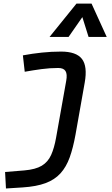

<svg xmlns="http://www.w3.org/2000/svg" viewBox="-20 -815 626 1069"><path d="M13.2 234.4 8.3 142.6 115.7 133.8Q178.2 128.4 212.6 107.7Q247.1 86.9 264.6 47.9Q282.2 8.8 292.5 -49.8L348.6 -364.7Q355.5 -402.3 344.7 -419.4Q334 -436.5 304.2 -436.5Q257.8 -436.5 210.9 -430.2Q164.1 -423.8 117.7 -415.5L107.4 -506.8Q159.7 -516.6 213.1 -522.2Q266.6 -527.8 319.8 -527.8Q404.8 -527.8 436.3 -486.8Q467.8 -445.8 451.7 -355L400.4 -65.4Q387.2 7.8 368.2 61Q349.1 114.3 316.9 149.9Q284.7 185.5 233.6 204.6Q182.6 223.6 106 228.5ZM489.7 -794.9 574.2 -609.4H473.1L438.5 -719.7L361.8 -609.4H255.9L405.8 -794.9Z"/></svg>

Font: Cascadia Mono
Style: Italic
Weight: 400
Italic angle: -10°
Monospace: yes
Designer: Aaron Bell
Foundry: Saja Typeworks
Version: Version 2404.023; ttfautohint (v1.8.4)